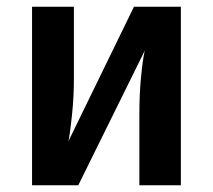

<svg xmlns="http://www.w3.org/2000/svg" viewBox="-20 -549 631 569"><path d="M516 0H393V-212Q393 -270 398 -321.5Q403 -373 409 -399L212 0H75V-529H199V-317Q199 -263 193.5 -209.5Q188 -156 183 -131L377 -529H516Z"/></svg>

Font: Fira Sans Medium
Style: Regular
Weight: 500
Designer: bBox Type GmbH & Carrois Corporate GbR & Edenspiekermann AG
Foundry: bBox Type GmbH & Carrois Corporate GbR & Edenspiekermann AG
Version: Version 4.301